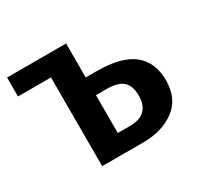

<svg xmlns="http://www.w3.org/2000/svg" viewBox="-119 -673 846 817"><g transform="rotate(-30 304.0 -264.5)"><path d="M583 -181Q583 -92 522 -46Q461 0 366 0H165V-436H3V-529H295L293 -528V-362H345Q469 -362 526 -315.5Q583 -269 583 -181ZM450 -183Q450 -230 426 -252.5Q402 -275 344 -275H293V-89H353Q450 -89 450 -183Z"/></g></svg>

Font: Fira Sans Medium
Style: Regular
Weight: 500
Designer: bBox Type GmbH & Carrois Corporate GbR & Edenspiekermann AG
Foundry: bBox Type GmbH & Carrois Corporate GbR & Edenspiekermann AG
Version: Version 4.301